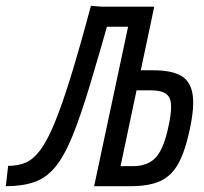

<svg xmlns="http://www.w3.org/2000/svg" viewBox="-82 -641 702 661"><path d="M242 0 359 -549H237L252 -618H449L317 0ZM242 0 374 -618H449L322 -17L281 -69H376Q427 -69 454.5 -99Q482 -129 498 -206Q514 -278 501.5 -304Q489 -330 438 -330H341L355 -399H446Q509 -399 541.5 -380Q574 -361 581 -316.5Q588 -272 571 -194Q555 -119 531.5 -77Q508 -35 469.5 -17.5Q431 0 368 0ZM-62 0 -54 -70Q-20 -70 6 -81Q32 -92 56 -123.5Q80 -155 105.5 -216.5Q131 -278 161.5 -376.5Q192 -475 231 -621L305 -615Q261 -459 228.5 -351Q196 -243 168 -174Q140 -105 109 -67Q78 -29 37 -14.5Q-4 0 -62 0Z"/></svg>

Font: Victor Mono
Style: Italic
Weight: 400
Italic angle: -12°
Monospace: yes
Designer: Rune Bjørnerås
Version: Version 1.561;gftools[0.9.30]